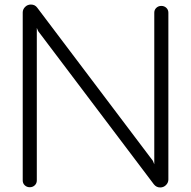

<svg xmlns="http://www.w3.org/2000/svg" viewBox="-20 -828 841 845"><path d="M80 -34V-773Q80 -787 90.5 -797.5Q101 -808 116 -808Q134 -808 144 -794L653 -120L659 -105V-772Q659 -785 668 -793.5Q677 -802 690 -802Q703 -802 712 -793.5Q721 -785 721 -772V-38Q721 -24 710.5 -13.5Q700 -3 685 -3Q668 -3 657 -17L148 -691L142 -705V-34Q142 -21 133 -12.5Q124 -4 111 -4Q98 -4 89 -12.5Q80 -21 80 -34Z"/></svg>

Font: Tsukimi Rounded
Style: Regular
Weight: 400
Designer: Takashi Funayama
Foundry: Takashi Funayama
Version: Version 1.032; ttfautohint (v1.8.3)